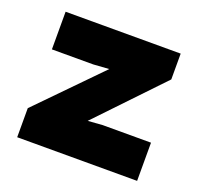

<svg xmlns="http://www.w3.org/2000/svg" viewBox="-90 -570 701 671"><g transform="rotate(20 260.0 -235.0)"><path d="M37 0H483V-142H303L249 -138L474 -374V-470H46V-330H200L258 -334L37 -108Z"/></g></svg>

Font: Kreadon Extra Bold
Style: Regular
Weight: 800
Designer: kohakuno
Foundry: StudioGnu
Version: Version 1.000;Glyphs 3.1.2 (3151)